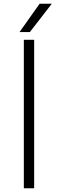

<svg xmlns="http://www.w3.org/2000/svg" viewBox="-20 -1003 309 1023"><path d="M107 -791H162V0H107ZM191 -983H256L139 -832H84Z"/></svg>

Font: Krub Light
Style: Regular
Weight: 300
Designer: Ekaluck Peanpanawate
Foundry: Cadson Demak Co.,Ltd.
Version: Version 1.000; ttfautohint (v1.6)